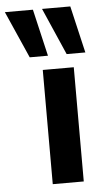

<svg xmlns="http://www.w3.org/2000/svg" viewBox="-116 -803 469 839"><g transform="rotate(-5 118.0 -383.5)"><path d="M81 0V-501H217V0ZM191 -561 101 -767H225L273 -561ZM29 -561 -62 -767H61L109 -561Z"/></g></svg>

Font: Nunito Sans 7pt
Style: Bold
Weight: 700
Designer: Vernon Adams
Foundry: Vernon Adams
Version: Version 3.101;gftools[0.9.27]